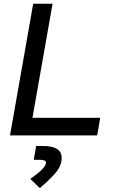

<svg xmlns="http://www.w3.org/2000/svg" viewBox="-20 -713 626 1011"><path d="M32.7 0 154.8 -693.4H256.8L150.9 -92.8H507.8L491.7 0ZM189.5 277.3 139.6 229Q222.2 171.4 222.2 144Q222.2 128.4 189.5 128.4H157.7L170.4 55.7H207Q304.7 55.7 304.7 118.2Q304.7 160.6 270 200.2Q235.4 239.7 189.5 277.3Z"/></svg>

Font: Cascadia Mono
Style: Italic
Weight: 400
Italic angle: -10°
Monospace: yes
Designer: Aaron Bell
Foundry: Saja Typeworks
Version: Version 2404.023; ttfautohint (v1.8.4)